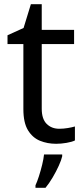

<svg xmlns="http://www.w3.org/2000/svg" viewBox="-20 -679 401 920"><path d="M264 -62Q284 -62 305 -65.5Q326 -69 339 -73V-6Q325 1 299 5.5Q273 10 249 10Q207 10 171.5 -4.5Q136 -19 114 -55Q92 -91 92 -156V-468H16V-510L93 -545L128 -659H180V-536H335V-468H180V-158Q180 -109 203.5 -85.5Q227 -62 264 -62ZM278 70Q274 88 261.5 115.5Q249 143 232.5 171Q216 199 198 221H150V209Q158 192 166.5 165.5Q175 139 182 110.5Q189 82 191 61H278Z"/></svg>

Font: Noto Sans Lao
Style: Regular
Weight: 400
Designer: Monotype Design Team
Foundry: Monotype Imaging Inc.
Version: Version 2.003; ttfautohint (v1.8.4.7-5d5b)